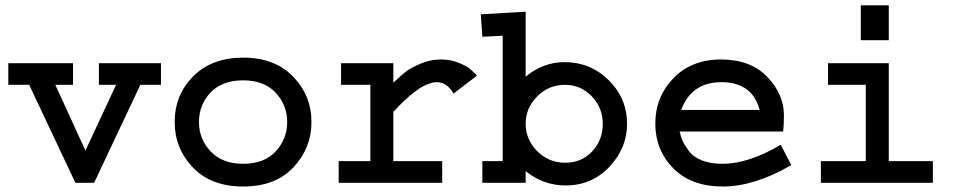

<svg xmlns="http://www.w3.org/2000/svg" viewBox="-20 -676 3556 710"><path d="M10.7 -442.4H250V-362.3H184.6L295.9 -119.1L409.2 -362.3H345.7V-442.4H575.2V-362.3H499L328.1 0H258.8L87.9 -362.3H10.7Z M626 -224.6Q626 -325.2 694.8 -394Q763.7 -462.9 878.9 -462.9Q996.1 -462.9 1064 -392.6Q1131.8 -322.3 1131.8 -224.6Q1131.8 -128.9 1065.4 -57.6Q999 13.7 878.9 13.7Q760.7 13.7 693.4 -56.6Q626 -127 626 -224.6ZM715.8 -224.6Q715.8 -161.1 759.3 -115.7Q802.7 -70.3 878.9 -70.3Q957 -70.3 999.5 -116.2Q1042 -162.1 1042 -224.6Q1042 -287.1 999.5 -333Q957 -378.9 878.9 -378.9Q801.8 -378.9 758.8 -334Q715.8 -289.1 715.8 -224.6Z M1241.2 -442.4H1434.6V-370.1Q1461.9 -396.5 1481 -411.1Q1500 -425.8 1536.1 -440.9Q1572.3 -456.1 1611.3 -456.1Q1645.5 -456.1 1674.8 -444.3Q1704.1 -432.6 1715.8 -422.9Q1727.5 -413.1 1744.1 -396.5L1657.2 -330.1Q1632.8 -372.1 1594.7 -372.1Q1583 -372.1 1569.8 -367.7Q1556.6 -363.3 1543.9 -356.4Q1531.2 -349.6 1518.1 -339.8Q1504.9 -330.1 1494.1 -320.8Q1483.4 -311.5 1472.2 -300.8Q1460.9 -290 1454.1 -283.2Q1447.3 -276.4 1441.4 -269.5L1434.6 -262.7V-80.1H1615.2V0H1232.4V-80.1H1349.6V-362.3H1241.2Z M1757.8 -623 1923.8 -632.8V-392.6Q1989.3 -446.3 2067.4 -446.3Q2163.1 -446.3 2231 -379.4Q2298.8 -312.5 2298.8 -217.8Q2298.8 -128.9 2233.9 -59.6Q2168.9 9.8 2071.3 9.8Q1990.2 9.8 1923.8 -43V0H1763.7V-80.1H1838.9V-543.9L1763.7 -540ZM1923.8 -218.8Q1923.8 -160.2 1966.3 -117.2Q2008.8 -74.2 2070.3 -74.2Q2130.9 -74.2 2169.9 -116.2Q2209 -158.2 2209 -217.8Q2209 -277.3 2168.5 -319.8Q2127.9 -362.3 2069.3 -362.3Q2008.8 -362.3 1966.3 -319.3Q1923.8 -276.4 1923.8 -218.8Z M2867.2 -140.6 2906.2 -65.4Q2769.5 13.7 2653.3 13.7Q2536.1 13.7 2469.7 -53.7Q2403.3 -121.1 2403.3 -218.8Q2403.3 -317.4 2470.2 -386.7Q2537.1 -456.1 2646.5 -456.1Q2754.9 -456.1 2816.9 -392.1Q2878.9 -328.1 2878.9 -249Q2878.9 -215.8 2876 -189.5H2493.2Q2498 -168.9 2504.4 -154.8Q2510.7 -140.6 2526.9 -118.2Q2543 -95.7 2575.2 -83Q2607.4 -70.3 2651.4 -70.3Q2748 -70.3 2867.2 -140.6ZM2499 -269.5H2789.1Q2761.7 -372.1 2647.5 -372.1Q2537.1 -372.1 2499 -269.5Z M3042 -442.4H3266.6V-80.1H3429.7V0H3015.6V-80.1H3181.6V-362.3H3042ZM3163.1 -527.3V-656.2H3266.6V-527.3Z"/></svg>

Font: Thabit-Bold
Style: Bold
Weight: 700
Designer: Regenerated by Nadim Shaikli
Foundry: MAK Alagha
Version: 0.01